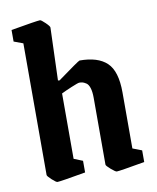

<svg xmlns="http://www.w3.org/2000/svg" viewBox="-77 -713 640 784"><g transform="rotate(-10 243.0 -321.5)"><path d="M98.1 9.8Q92.8 9.8 75.9 -5.6Q59.1 -21 59.1 -25.9V-571.8L21 -585.9V-633.8Q129.9 -652.8 142.1 -652.8Q147 -652.8 163.1 -637.2Q179.2 -621.6 179.2 -616.2L171.9 -397.9L178.2 -397Q268.6 -462.9 272.9 -462.9Q348.6 -462.9 385.7 -427.7Q422.9 -392.6 422.9 -304.2V-71.8L460.9 -57.1V-8.8Q355.5 9.8 344.2 9.8Q338.9 9.8 321 -5.6Q303.2 -21 303.2 -25.9V-303.2Q303.2 -328.1 298.1 -344Q293 -359.9 283.9 -365.5Q274.9 -371.1 269.3 -372.6Q263.7 -374 255.9 -374Q250.5 -374 223.1 -362.5Q195.8 -351.1 179.2 -342.8V-71.8L215.8 -57.1V-8.8Q110.4 9.8 98.1 9.8Z"/></g></svg>

Font: Grenze SemiBold
Style: Regular
Weight: 600
Designer: Renata Polastri
Foundry: Omnibus-Type
Version: Version 1.002;PS 001.002;hotconv 1.0.88;makeotf.lib2.5.64775